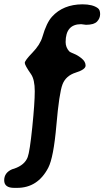

<svg xmlns="http://www.w3.org/2000/svg" viewBox="-30 -721 500 902"><path d="M278.3 -523.4Q278.3 -498.5 295.4 -479.5Q298.3 -476.1 317.4 -468.5Q336.4 -460.9 354.2 -446Q372.1 -431.2 372.1 -412.8Q372.1 -394.5 325.7 -379.9Q279.3 -365.2 263.7 -324.7Q248 -284.2 234.9 -132.6Q221.7 19 196.8 66.9Q147.5 161.6 50.3 161.6H36.6Q-10.3 161.6 -10.3 126Q-10.3 90.3 26.9 74.2L36.6 71.3Q86.4 54.2 100.1 17.1Q109.9 -8.8 121.6 -123Q133.3 -237.3 133.3 -292.2Q133.3 -347.2 115.7 -372.6Q86.4 -414.6 86.4 -425.5Q86.4 -436.5 122.6 -473.9Q158.7 -511.2 169.4 -548.3Q188.5 -614.3 214.4 -642.6Q266.6 -700.2 357.4 -700.7Q405.3 -700.7 429.7 -682.6Q440.4 -674.8 440.4 -654.8Q440.4 -634.8 425.8 -619.6Q411.1 -604.5 374 -604.5L351.1 -607.4Q278.3 -607.4 278.3 -523.4Z"/></svg>

Font: Averia Libre
Style: Bold
Weight: 700
Version: Version 1.002